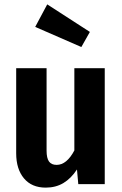

<svg xmlns="http://www.w3.org/2000/svg" viewBox="-20 -842 558 878"><path d="M459 0H338L332 -67Q305 -26 270 -5Q235 16 189 16Q125 16 89.5 -26.5Q54 -69 54 -141V-530H193V-153Q193 -119 204 -103.5Q215 -88 239 -88Q285 -88 320 -154V-530H459ZM391 -696 352 -627 141 -719 196 -822Z"/></svg>

Font: Fira Sans Condensed SemiBold
Style: Regular
Weight: 600
Width: 3
Designer: bBox Type GmbH & Carrois Corporate GbR & Edenspiekermann AG
Foundry: bBox Type GmbH & Carrois Corporate GbR & Edenspiekermann AG
Version: Version 4.301